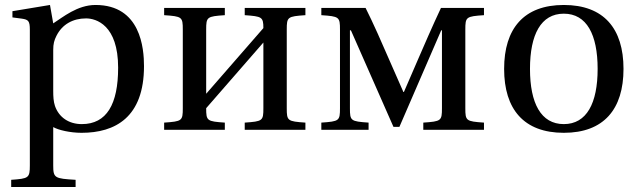

<svg xmlns="http://www.w3.org/2000/svg" viewBox="-20 -522 2575 772"><path d="M25 201V230H284V201C200 196 194 194 194 143V-11C215 1 262 12 308 12C443 12 559 -50 559 -256C559 -327 546 -502 364 -502C291 -502 233 -453 194 -428L181 -502L30 -477V-452L68 -447C94 -443 100 -438 100 -402V143C100 194 95 196 25 201ZM194 -157V-321C194 -346 198 -360 207 -378C230 -424 273 -448 326 -448C366 -448 455 -422 455 -250C455 -103 409 -23 309 -23C257 -23 217 -50 201 -96C195 -114 194 -134 194 -157Z M640 0H884V-29C812 -34 809 -36 809 -87L1039 -351V-87C1039 -36 1036 -34 964 -29V0H1208V-29C1136 -34 1133 -36 1133 -87V-403C1133 -454 1136 -456 1208 -461V-490H964V-461C1033 -456 1039 -454 1039 -409L809 -145V-403C809 -454 812 -456 884 -461V-490H640V-461C712 -456 715 -454 715 -403V-87C715 -36 712 -34 640 -29Z M1272 0H1462V-29C1390 -34 1387 -36 1387 -87V-400H1391L1562 -12H1586L1754 -400H1757V-87C1757 -36 1754 -34 1682 -29V0H1926V-29C1854 -34 1851 -36 1851 -87V-403C1851 -454 1854 -456 1926 -461V-490H1753C1720 -420 1681 -330 1662 -286L1604 -152H1602L1544 -284C1520 -340 1478 -435 1450 -490H1272V-461C1344 -456 1347 -454 1347 -403V-87C1347 -36 1344 -34 1272 -29Z M2007 -245C2007 -83 2086 12 2247 12C2408 12 2487 -83 2487 -245C2487 -407 2408 -502 2247 -502C2086 -502 2007 -407 2007 -245ZM2111 -245C2111 -383 2155 -467 2247 -467C2339 -467 2383 -383 2383 -245C2383 -107 2339 -23 2247 -23C2155 -23 2111 -107 2111 -245Z"/></svg>

Font: Lingua Franca
Style: Regular
Weight: 400
Version: Version 1.19